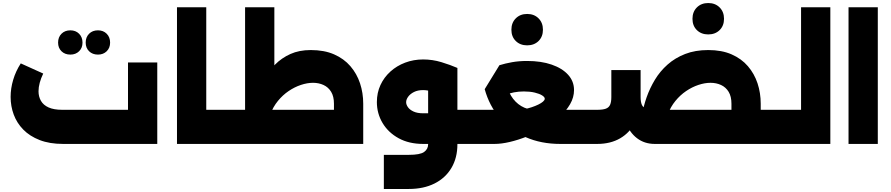

<svg xmlns="http://www.w3.org/2000/svg" viewBox="-20 -949 5878 1266"><path d="M396 0Q307 0 241.5 -25.5Q176 -51 133.5 -94.5Q91 -138 70.5 -193.5Q50 -249 50 -310Q50 -366 67 -423Q84 -480 117 -531L265 -464Q250 -433 242 -403.5Q234 -374 234 -347Q234 -312 250 -284Q266 -256 300.5 -240.5Q335 -225 390 -225H824V-537H1017V0ZM626 -589Q590 -589 567.5 -611Q545 -633 545 -668Q545 -704 567.5 -726.5Q590 -749 626 -749Q661 -749 683.5 -726.5Q706 -704 706 -668Q706 -633 683.5 -611Q661 -589 626 -589ZM444 -589Q408 -589 385.5 -611Q363 -633 363 -668Q363 -704 385.5 -726.5Q408 -749 444 -749Q479 -749 501.5 -726.5Q524 -704 524 -668Q524 -633 501.5 -611Q479 -589 444 -589Z M1330 0V-225H1445V0ZM1147 0V-901H1340V0ZM1445 0V-225Q1453 -225 1459 -194.5Q1465 -164 1465 -114Q1465 -62 1459 -31Q1453 0 1445 0Z M1445 0V-225H1498V0ZM2182 0V-265Q2182 -313 2163.5 -343.5Q2145 -374 2113.5 -388.5Q2082 -403 2044 -403Q2006 -403 1964 -389Q1922 -375 1883 -348.5Q1844 -322 1812.5 -283.5Q1781 -245 1762.5 -196Q1744 -147 1744 -89H1638Q1638 -136 1646 -192.5Q1654 -249 1672 -308.5Q1690 -368 1720 -423.5Q1750 -479 1793.5 -523Q1837 -567 1895 -593Q1953 -619 2029 -619Q2118 -619 2183 -590.5Q2248 -562 2290.5 -512.5Q2333 -463 2354 -399.5Q2375 -336 2375 -265V0ZM1498 0V-225H2375V0ZM1596 -141V-901H1789V-275ZM1445 0Q1437 0 1431 -31Q1425 -62 1425 -114Q1425 -164 1431 -194.5Q1437 -225 1445 -225Z M2957 0V-225H3111V0ZM3111 0V-225Q3119 -225 3125 -194.5Q3131 -164 3131 -114Q3131 -62 3125 -31Q3119 0 3111 0ZM2511 297V72H2676Q2750 72 2776.5 53Q2803 34 2803 2V-501H2996V2Q2996 92 2956.5 158.5Q2917 225 2845 261Q2773 297 2676 297ZM2770 0Q2677 0 2608.5 -37.5Q2540 -75 2502.5 -138Q2465 -201 2465 -276Q2465 -337 2488.5 -388Q2512 -439 2554 -477Q2596 -515 2651.5 -536Q2707 -557 2770 -557Q2832 -557 2891 -539Q2950 -521 2996 -501L2919 -302Q2834 -355 2770 -355Q2735 -355 2710 -342.5Q2685 -330 2671.5 -311.5Q2658 -293 2658 -275Q2658 -259 2670 -242Q2682 -225 2707 -213.5Q2732 -202 2770 -202H2940V0Z M3111 0V-225H3391Q3413 -225 3437.5 -229.5Q3462 -234 3486 -242Q3510 -250 3529.5 -259.5Q3549 -269 3560.5 -279Q3572 -289 3572 -298Q3572 -309 3554.5 -320Q3537 -331 3506 -338.5Q3475 -346 3434 -346Q3400 -346 3369 -340Q3338 -334 3309 -322L3283 -298L3176 -361L3273 -519Q3312 -531 3357 -539Q3402 -547 3456 -547Q3548 -547 3617.5 -523Q3687 -499 3726 -456Q3765 -413 3765 -355Q3765 -307 3739 -262Q3713 -217 3669 -177.5Q3625 -138 3570 -105.5Q3515 -73 3456 -49.5Q3397 -26 3341.5 -13Q3286 0 3241 0ZM3674 0Q3548 0 3446.5 -44.5Q3345 -89 3275.5 -170.5Q3206 -252 3176 -361L3313 -420Q3323 -362 3349.5 -318Q3376 -274 3417 -249.5Q3458 -225 3508 -225H3860V0ZM3860 0V-225Q3868 -225 3874 -194.5Q3880 -164 3880 -114Q3880 -62 3874 -31Q3868 0 3860 0ZM3111 0Q3103 0 3097 -31Q3091 -62 3091 -114Q3091 -164 3097 -194.5Q3103 -225 3111 -225ZM3456 -650Q3410 -650 3381 -678.5Q3352 -707 3352 -753Q3352 -799 3381 -828Q3410 -857 3456 -857Q3502 -857 3531 -828Q3560 -799 3560 -753Q3560 -707 3531 -678.5Q3502 -650 3456 -650Z M4906 0V-225H5111V0ZM3860 0Q3852 0 3846 -31Q3840 -62 3840 -114Q3840 -164 3846 -194.5Q3852 -225 3860 -225ZM4803 0V-265Q4803 -313 4784.5 -343.5Q4766 -374 4734.5 -388.5Q4703 -403 4665 -403Q4627 -403 4585 -389Q4543 -375 4504 -348.5Q4465 -322 4433.5 -283.5Q4402 -245 4383.5 -196Q4365 -147 4365 -89H4205Q4205 -136 4214 -192.5Q4223 -249 4244 -308.5Q4265 -368 4298.5 -423.5Q4332 -479 4381.5 -523Q4431 -567 4497.5 -593Q4564 -619 4650 -619Q4739 -619 4804 -590.5Q4869 -562 4911.5 -512.5Q4954 -463 4975 -399.5Q4996 -336 4996 -265V0ZM3860 0V-225H3918Q3955 -225 3975 -232.5Q3995 -240 4003 -258.5Q4011 -277 4011 -309V-487H4204V-309Q4204 -214 4169 -144.5Q4134 -75 4070 -37.5Q4006 0 3918 0ZM4297 0Q4230 0 4180.5 -37.5Q4131 -75 4104.5 -144.5Q4078 -214 4078 -309H4204Q4204 -277 4212 -258.5Q4220 -240 4240 -232.5Q4260 -225 4297 -225H4996V0ZM5111 0V-225Q5119 -225 5125 -194.5Q5131 -164 5131 -114Q5131 -62 5125 -31Q5119 0 5111 0ZM4650 -722Q4604 -722 4575 -750.5Q4546 -779 4546 -825Q4546 -871 4575 -900Q4604 -929 4650 -929Q4696 -929 4725 -900Q4754 -871 4754 -825Q4754 -779 4725 -750.5Q4696 -722 4650 -722Z M5111 0V-225H5262V-901H5455V0ZM5111 0Q5103 0 5097 -31Q5091 -62 5091 -114Q5091 -164 5097 -194.5Q5103 -225 5111 -225Z M5575 0V-901H5768V0Z"/></svg>

Font: Alexandria Black
Style: Regular
Weight: 900
Designer: Mohamed Gaber
Foundry: Kief Type Foundry
Version: Version 5.100